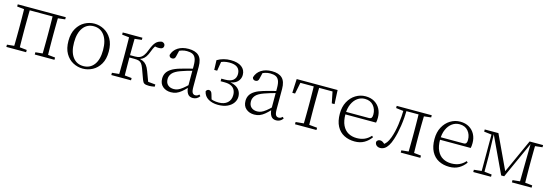

<svg xmlns="http://www.w3.org/2000/svg" viewBox="14 -1360 6329 2212"><g transform="rotate(15 3179.0 -254.0)"><path d="M130 0Q131 -24 131.5 -64.5Q132 -105 132.5 -148.5Q133 -192 133 -226V-283Q133 -316 132.5 -359.5Q132 -403 131.5 -443.5Q131 -484 130 -508H198Q197 -484 196.5 -443.5Q196 -403 195.5 -359.5Q195 -316 195 -283V-226Q195 -192 195.5 -148.5Q196 -105 196.5 -64.5Q197 -24 198 0ZM469 0Q470 -24 470.5 -64.5Q471 -105 471.5 -148.5Q472 -192 472 -226V-283Q472 -316 471.5 -359.5Q471 -403 470.5 -443.5Q470 -484 469 -508H535Q534 -484 533.5 -443.5Q533 -403 532.5 -359.5Q532 -316 532 -283V-226Q532 -192 532.5 -148.5Q533 -105 533.5 -64.5Q534 -24 535 0ZM46 0V-27L155 -38H175L282 -27V0ZM385 0V-27L493 -38H514L620 -27V0ZM46 -482V-508H163V-470H155ZM502 -470V-508H619V-482L514 -470ZM163 -477V-508H502V-477Z M959 14Q898 14 843 -15Q788 -44 753.5 -103.5Q719 -163 719 -253Q719 -343 754 -403Q789 -463 844 -492.5Q899 -522 959 -522Q1020 -522 1075 -492.5Q1130 -463 1165 -403Q1200 -343 1200 -253Q1200 -163 1165 -103.5Q1130 -44 1075 -15Q1020 14 959 14ZM959 -16Q1039 -16 1085.5 -77.5Q1132 -139 1132 -252Q1132 -365 1085.5 -428Q1039 -491 959 -491Q879 -491 832.5 -428Q786 -365 786 -252Q786 -139 832.5 -77.5Q879 -16 959 -16Z M1298 0V-27L1407 -38H1427L1533 -27V0ZM1298 -482V-508H1533V-482L1427 -470H1407ZM1382 0Q1383 -24 1383.5 -64.5Q1384 -105 1384.5 -148.5Q1385 -192 1385 -226V-283Q1385 -316 1384.5 -359.5Q1384 -403 1383.5 -443.5Q1383 -484 1382 -508H1450Q1449 -484 1448.5 -443Q1448 -402 1447.5 -356.5Q1447 -311 1447 -273V-254Q1447 -206 1447.5 -156.5Q1448 -107 1448.5 -65.5Q1449 -24 1450 0ZM1666 -40 1619 -169Q1606 -203 1592.5 -220Q1579 -237 1559 -243Q1539 -249 1508 -249H1415V-277H1507Q1538 -277 1561 -286Q1584 -295 1603.5 -320Q1623 -345 1640 -392Q1666 -460 1692.5 -488Q1719 -516 1764 -522Q1801 -513 1801 -483Q1801 -464 1788 -453.5Q1775 -443 1749 -443Q1727 -443 1711.5 -446Q1696 -449 1681 -453L1726 -479Q1707 -460 1694 -440Q1681 -420 1667 -381Q1652 -340 1634.5 -314.5Q1617 -289 1594.5 -276Q1572 -263 1543 -257V-268Q1581 -264 1606.5 -252Q1632 -240 1651 -216Q1670 -192 1685 -151L1736 -14L1694 -38L1816 -26V0Q1800 3 1782.5 5.5Q1765 8 1751 8Q1709 8 1692.5 -2Q1676 -12 1666 -40Z M2010 14Q1952 14 1913 -19Q1874 -52 1874 -114Q1874 -151 1890.5 -180.5Q1907 -210 1944.5 -234Q1982 -258 2044 -276Q2087 -289 2131.5 -300.5Q2176 -312 2216 -321V-297Q2176 -287 2134.5 -275Q2093 -263 2056 -249Q1989 -225 1962.5 -194Q1936 -163 1936 -125Q1936 -78 1963 -54Q1990 -30 2034 -30Q2059 -30 2082.5 -39.5Q2106 -49 2135.5 -72Q2165 -95 2205 -134L2211 -89H2192Q2160 -55 2132 -32Q2104 -9 2075 2.5Q2046 14 2010 14ZM2272 13Q2230 13 2209.5 -17.5Q2189 -48 2187 -102V-106V-350Q2187 -407 2174 -437.5Q2161 -468 2135 -480Q2109 -492 2069 -492Q2039 -492 2009 -483Q1979 -474 1947 -454L1983 -482L1964 -402Q1960 -382 1950 -374Q1940 -366 1924 -366Q1893 -366 1887 -397Q1904 -456 1955 -489Q2006 -522 2082 -522Q2164 -522 2205 -482.5Q2246 -443 2246 -354V-113Q2246 -61 2258 -43Q2270 -25 2292 -25Q2305 -25 2315 -30Q2325 -35 2337 -46L2352 -30Q2337 -8 2316.5 2.5Q2296 13 2272 13Z M2572 14Q2505 14 2456.5 -14.5Q2408 -43 2396 -100Q2401 -113 2410 -119Q2419 -125 2430 -125Q2444 -125 2454 -115.5Q2464 -106 2469 -87L2492 -9L2447 -45Q2478 -28 2508 -21Q2538 -14 2574 -14Q2639 -14 2677 -47.5Q2715 -81 2715 -140Q2715 -175 2701 -201.5Q2687 -228 2657.5 -242.5Q2628 -257 2579 -257H2533V-288H2576Q2642 -288 2673.5 -314.5Q2705 -341 2705 -390Q2704 -440 2672.5 -465.5Q2641 -491 2576 -491Q2542 -491 2511.5 -483.5Q2481 -476 2451 -456L2483 -487L2463 -364H2428L2424 -479Q2460 -501 2500.5 -511.5Q2541 -522 2584 -522Q2669 -522 2715 -487.5Q2761 -453 2761 -392Q2761 -345 2726.5 -310Q2692 -275 2612 -269L2614 -277Q2669 -273 2705 -254.5Q2741 -236 2759 -206Q2777 -176 2777 -137Q2777 -98 2753.5 -63.5Q2730 -29 2684.5 -7.5Q2639 14 2572 14Z M3004 14Q2946 14 2907 -19Q2868 -52 2868 -114Q2868 -151 2884.5 -180.5Q2901 -210 2938.5 -234Q2976 -258 3038 -276Q3081 -289 3125.5 -300.5Q3170 -312 3210 -321V-297Q3170 -287 3128.5 -275Q3087 -263 3050 -249Q2983 -225 2956.5 -194Q2930 -163 2930 -125Q2930 -78 2957 -54Q2984 -30 3028 -30Q3053 -30 3076.5 -39.5Q3100 -49 3129.5 -72Q3159 -95 3199 -134L3205 -89H3186Q3154 -55 3126 -32Q3098 -9 3069 2.5Q3040 14 3004 14ZM3266 13Q3224 13 3203.5 -17.5Q3183 -48 3181 -102V-106V-350Q3181 -407 3168 -437.5Q3155 -468 3129 -480Q3103 -492 3063 -492Q3033 -492 3003 -483Q2973 -474 2941 -454L2977 -482L2958 -402Q2954 -382 2944 -374Q2934 -366 2918 -366Q2887 -366 2881 -397Q2898 -456 2949 -489Q3000 -522 3076 -522Q3158 -522 3199 -482.5Q3240 -443 3240 -354V-113Q3240 -61 3252 -43Q3264 -25 3286 -25Q3299 -25 3309 -30Q3319 -35 3331 -46L3346 -30Q3331 -8 3310.5 2.5Q3290 13 3266 13Z M3365 -342 3373 -508H3861L3869 -342H3836L3803 -505L3836 -477H3398L3431 -505L3398 -342ZM3489 0V-27L3605 -38H3629L3745 -27V0ZM3584 0Q3585 -24 3585.5 -64.5Q3586 -105 3586.5 -148.5Q3587 -192 3587 -226V-283Q3587 -316 3586.5 -359.5Q3586 -403 3585.5 -443.5Q3585 -484 3584 -508H3650Q3649 -484 3648.5 -443.5Q3648 -403 3647.5 -359.5Q3647 -316 3647 -283V-226Q3647 -192 3647.5 -148.5Q3648 -105 3648.5 -64.5Q3649 -24 3650 0Z M4202 14Q4131 14 4075 -15Q4019 -44 3987.5 -103.5Q3956 -163 3956 -252Q3956 -334 3988.5 -394.5Q4021 -455 4075 -488.5Q4129 -522 4193 -522Q4255 -522 4299.5 -495.5Q4344 -469 4368 -423.5Q4392 -378 4392 -320Q4392 -283 4386 -260H3986V-290H4291Q4315 -290 4323.5 -302.5Q4332 -315 4332 -341Q4332 -404 4295.5 -447.5Q4259 -491 4192 -491Q4144 -491 4105 -463Q4066 -435 4043 -383.5Q4020 -332 4020 -263Q4020 -183 4045 -131Q4070 -79 4114 -54.5Q4158 -30 4215 -30Q4268 -30 4308.5 -48Q4349 -66 4381 -102L4396 -88Q4363 -41 4315 -13.5Q4267 14 4202 14Z M4506 10Q4479 10 4461.5 -5.5Q4444 -21 4444 -47Q4450 -61 4460 -68Q4470 -75 4486 -75Q4503 -75 4518.5 -65Q4534 -55 4552 -35V-26H4522V-35Q4550 -52 4568 -76Q4586 -100 4602 -143Q4628 -214 4641 -306.5Q4654 -399 4656 -508H4691Q4689 -396 4674.5 -300.5Q4660 -205 4636 -132Q4620 -82 4600 -50.5Q4580 -19 4556.5 -4.5Q4533 10 4506 10ZM4566 -482V-508H4669V-470H4662ZM4671 -478V-508H4863V-478ZM4750 0V-27L4859 -38H4879L4984 -27V0ZM4834 0Q4835 -24 4835.5 -64.5Q4836 -105 4836.5 -148.5Q4837 -192 4837 -226V-283Q4837 -316 4836.5 -359.5Q4836 -403 4835.5 -443.5Q4835 -484 4834 -508H4901Q4900 -484 4899 -443.5Q4898 -403 4897.5 -359.5Q4897 -316 4897 -283V-226Q4897 -192 4897.5 -148.5Q4898 -105 4899 -64.5Q4900 -24 4901 0ZM4867 -470V-508H4984V-482L4879 -470Z M5331 14Q5260 14 5204 -15Q5148 -44 5116.5 -103.5Q5085 -163 5085 -252Q5085 -334 5117.5 -394.5Q5150 -455 5204 -488.5Q5258 -522 5322 -522Q5384 -522 5428.5 -495.5Q5473 -469 5497 -423.5Q5521 -378 5521 -320Q5521 -283 5515 -260H5115V-290H5420Q5444 -290 5452.5 -302.5Q5461 -315 5461 -341Q5461 -404 5424.5 -447.5Q5388 -491 5321 -491Q5273 -491 5234 -463Q5195 -435 5172 -383.5Q5149 -332 5149 -263Q5149 -183 5174 -131Q5199 -79 5243 -54.5Q5287 -30 5344 -30Q5397 -30 5437.5 -48Q5478 -66 5510 -102L5525 -88Q5492 -41 5444 -13.5Q5396 14 5331 14Z M5936 -45 5724 -496H5720V-508H5779L5978 -84H5959L6151 -508H6182V-496H6176L5972 -45ZM6163 0 6166 -223 6170 -508H6226Q6225 -484 6224.5 -443.5Q6224 -403 6223.5 -359.5Q6223 -316 6223 -283V-226Q6223 -192 6223.5 -148.5Q6224 -105 6224.5 -64.5Q6225 -24 6226 0ZM5615 0V-27L5715 -38H5730L5827 -27V0ZM6076 0V-27L6184 -38H6204L6311 -27V0ZM5616 -482V-508H5727V-470H5715ZM5706 0V-508H5730L5739 -224V0ZM6191 -470V-508H6312V-482L6205 -470Z"/></g></svg>

Font: Noto Serif HK
Style: Regular
Weight: 200
Designer: Ryoko NISHIZUKA 西塚涼子 (kana & ideographs); Frank Grießhammer (Latin, Greek & Cyrillic); Wenlong ZHANG 张文龙 (bopomofo); San
Foundry: Adobe
Version: Version 2.001;hotconv 1.1.0;makeotfexe 2.6.0